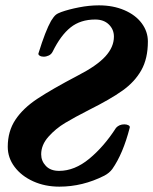

<svg xmlns="http://www.w3.org/2000/svg" viewBox="-20 -684 573 718"><path d="M9 -135Q9 -193 37.5 -236Q66 -279 119.5 -314.5Q173 -350 272 -402Q342 -438 374 -473Q406 -508 406 -547Q406 -574 387 -592.5Q368 -611 336 -611Q281 -611 244 -581.5Q207 -552 177 -491Q172 -481 162.5 -476.5Q153 -472 143 -472Q134 -472 128 -476Q122 -480 124 -485Q150 -569 171 -606Q181 -622 188 -628Q195 -634 209 -639Q237 -649 275.5 -656.5Q314 -664 350 -664Q403 -664 445 -646Q487 -628 510 -597Q533 -566 533 -529Q533 -465 508.5 -421.5Q484 -378 438.5 -345.5Q393 -313 313 -273Q260 -246 224 -224.5Q188 -203 161 -172.5Q134 -142 134 -107Q134 -82 151.5 -63.5Q169 -45 201 -45Q259 -45 314 -90.5Q369 -136 414 -206Q426 -219 445 -219Q454 -219 460.5 -215.5Q467 -212 465 -206Q440 -109 400 -52Q389 -37 370 -27Q289 14 202 14Q148 14 104 -6Q60 -26 34.5 -60Q9 -94 9 -135Z"/></svg>

Font: EB Garamond ExtraBold
Style: Italic
Weight: 800
Italic angle: -17.2°
Designer: Georg Duffner and Octavio Pardo
Foundry: Georg Duffner
Version: Version 1.000